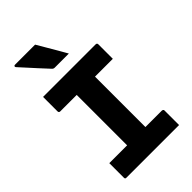

<svg xmlns="http://www.w3.org/2000/svg" viewBox="-279 -1057 1158 1158"><g transform="rotate(-45 300.0 -478.5)"><path d="M378 -85H218L222 -131Q222 -147 222 -168Q222 -189 222 -205Q222 -256 222 -307Q222 -358 222 -409.5Q222 -461 222 -512.5Q222 -564 222 -615H382L378 -569Q378 -553 378 -532.5Q378 -512 378 -495Q378 -444 378 -392.5Q378 -341 378 -289.5Q378 -238 378 -187Q378 -136 378 -85ZM530 0H81Q78 0 76 -0.5Q74 -1 72.5 -2.5Q71 -4 70.5 -6Q70 -8 70 -11Q70 -33 70 -53Q70 -73 70 -93Q70 -113 70 -135H518Q522 -135 524.5 -133.5Q527 -132 528.5 -130Q530 -128 530 -124Q530 -102 530 -82Q530 -62 530 -42Q530 -22 530 0ZM70 -700H518Q524 -700 527 -697Q530 -694 530 -689Q530 -672 530 -657Q530 -642 530 -627Q530 -612 530 -597Q530 -582 530 -565H81Q76 -565 73 -568Q70 -571 70 -576Q70 -593 70 -608Q70 -623 70 -638Q70 -653 70 -668.5Q70 -684 70 -700ZM259 -957Q277 -927 294.5 -896.5Q312 -866 330 -836Q348 -806 365 -775Q346 -775 330.5 -775Q315 -775 296 -775Q277 -775 245 -775Q239 -775 235 -777Q231 -779 229 -781Q193 -820 169.5 -845.5Q146 -871 126.5 -893Q107 -915 81 -943Q77 -948 79 -952.5Q81 -957 87 -957Q123 -957 145.5 -957Q168 -957 193 -957Q218 -957 259 -957Z"/></g></svg>

Font: Recursive Monospace ExtraBold
Style: Regular
Weight: 800
Version: Version 1.047